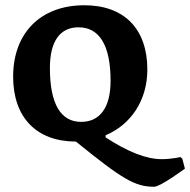

<svg xmlns="http://www.w3.org/2000/svg" viewBox="-20 -530 724 731"><path d="M567 181C591 181 684 112 684 112L674 74L667 68C667 68 633 76 596 76C537 76 466 48 382 -7V-15C478 -55 541 -148 541 -265C541 -420 453 -510 301 -510C135 -510 30 -405 30 -238C30 -83 119 9 269 9C449 155 495 181 567 181ZM289 -66C212 -66 170 -133 170 -271C170 -374 209 -426 279 -426C357 -426 401 -360 401 -222C401 -120 360 -66 289 -66Z"/></svg>

Font: Alegreya SC
Style: Bold
Weight: 700
Designer: Juan Pablo del Peral
Foundry: Huerta Tipografica
Version: Version 2.007;PS 002.007;hotconv 1.0.88;makeotf.lib2.5.64775